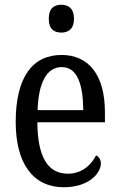

<svg xmlns="http://www.w3.org/2000/svg" viewBox="-20 -777 502 807"><path d="M238 -640C267 -640 291 -655 291 -698C291 -742 267 -757 238 -757C207 -757 185 -742 185 -698C185 -655 207 -640 238 -640ZM248 10C355 10 404 -50 404 -90C404 -108 394 -119 384 -124C363 -83 324 -47 265 -47C183 -47 138 -114 137 -263H421V-305C421 -463 352 -546 239 -546C116 -546 46 -452 46 -264C46 -90 119 10 248 10ZM330 -314H138C142 -430 176 -495 240 -495C305 -495 329 -422 330 -314Z"/></svg>

Font: Noto Serif Myanmar Condensed
Style: Regular
Weight: 400
Width: 3
Designer: Ben Mitchell and the Monotype Design Team
Foundry: Monotype Imaging Inc.
Version: Version 2.106